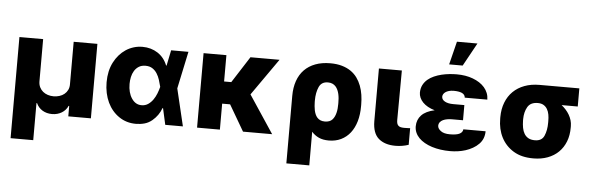

<svg xmlns="http://www.w3.org/2000/svg" viewBox="-57 -994 4336 1401"><g transform="rotate(5 2111.0 -293.5)"><path d="M55 195.3V-545.5H228.7V-235.4Q229 -211.6 238.1 -193.2Q247.2 -174.7 262.4 -162.1Q277.7 -149.5 297.9 -142.9Q318.2 -136.4 340.6 -136.4Q362.9 -136.4 383.3 -142.8Q403.8 -149.1 419.2 -161.8Q434.7 -174.4 443.7 -192.8Q452.8 -211.3 452.4 -235.4V-545.5H626.1V0H460.6V-76.3H456.3Q449.2 -60 437.7 -47.1Q426.1 -34.1 411 -25Q396 -16 378.2 -11.2Q360.4 -6.4 340.6 -6.4Q300.8 -6.4 270.4 -24.7Q240.1 -43 225.1 -76.3H220.9V195.3Z M749.6 -419Q765.3 -449.6 786.8 -474.1Q808.2 -498.6 834.7 -516.2Q861.2 -533.7 891.9 -543.1Q922.6 -552.6 957 -552.6Q987.9 -552.6 1016 -544.6Q1044 -536.6 1067.6 -521.3Q1091.3 -506 1109.6 -483.5Q1127.8 -460.9 1139.2 -431.8H1142.8L1166.2 -545.5H1293L1235.1 -272.7L1300.1 0H1170.8L1144.2 -119.7H1140.3Q1120.4 -64.6 1074.9 -26.6Q1049.4 -5.3 1019.4 3Q989.3 11.4 956 11.4Q886.7 11.4 833.1 -25.2Q806.1 -43.3 784.6 -68.7Q763.1 -94.1 748.2 -125.5Q733.3 -157 725.3 -194.1Q717.3 -231.2 717.3 -272.7Q717.3 -356.2 749.6 -419ZM913.4 -169Q941.1 -127.5 985.4 -127.5Q1012.8 -127.5 1033.6 -141.5Q1054.3 -155.5 1069.4 -177Q1084.5 -198.5 1094.3 -223.7Q1104 -248.9 1109.7 -271.3L1110.1 -272.7L1109.7 -274.1Q1103.7 -298.3 1095.7 -323.5Q1087.7 -348.7 1074.4 -369.5Q1061.1 -390.3 1040.8 -403.6Q1020.6 -416.9 990.1 -416.9Q960.9 -416.9 940.9 -404.1Q920.8 -391.3 908.4 -370.9Q896 -350.5 890.6 -325.3Q885.3 -300.1 885.3 -274.9Q885.3 -210.9 913.4 -169Z M1571 -545.5V-352.6H1623.6L1747.2 -545.5H1960.2L1771 -275.6L1953.8 0H1740.4L1629.3 -190.3H1571V0H1403.8V-545.5Z M2075.6 203.1V-291.2Q2075.6 -352.3 2092.5 -400.7Q2109.4 -449.2 2142.2 -483Q2175.1 -516.7 2222.8 -534.6Q2270.6 -552.6 2332.4 -552.6Q2380 -552.6 2417.1 -541.9Q2454.2 -531.2 2481.9 -512.3Q2509.6 -493.3 2528.8 -467Q2547.9 -440.7 2559.8 -409.4Q2571.7 -378.2 2577.1 -343Q2582.4 -307.9 2582.4 -271.3V-261.4Q2582.7 -199.6 2568.2 -149.5Q2553.6 -99.4 2526.1 -64.1Q2498.6 -28.8 2458.8 -9.4Q2419 9.9 2369 9.9Q2326.3 9.9 2296 -3.9Q2265.6 -17.8 2243.3 -43.3L2243.6 203.1ZM2242.9 -272V-261.7Q2243.3 -247.2 2244.5 -231.4Q2245.7 -215.6 2248.9 -200.5Q2252.1 -185.4 2257.8 -171.9Q2263.5 -158.4 2272.7 -148.1Q2282 -137.8 2295.6 -131.7Q2309.3 -125.7 2328.1 -125.7Q2365.1 -125.7 2383.5 -146.3Q2392.8 -156.6 2399 -169.9Q2405.2 -183.2 2408.7 -198.2Q2412.3 -213.1 2413.7 -229.2Q2415.1 -245.4 2415.1 -261.4V-271.3Q2415.1 -286.2 2413.9 -302.4Q2412.6 -318.5 2409.1 -334.2Q2405.5 -349.8 2399.3 -363.8Q2393.1 -377.8 2383.3 -388.7Q2373.6 -399.5 2359.6 -405.7Q2345.5 -411.9 2326.7 -411.9Q2279.8 -411.9 2261.7 -372.2Q2242.9 -330.3 2242.9 -272Z M2688.2 -545.5H2856.2L2854 -182.5Q2854 -167.3 2857.2 -157.1Q2860.4 -147 2867.2 -141Q2873.9 -134.9 2884.4 -132.5Q2894.9 -130 2909.4 -130Q2925.1 -130 2934.5 -130.5Q2943.9 -131 2953.1 -131.4V-9.6Q2906.2 6 2856.9 6Q2778.8 6 2733.7 -32.7Q2688.9 -71.4 2688.2 -158.7Z M2992.5 -148.8Q2992.9 -197.8 3024.3 -230.6Q3055.8 -263.5 3120 -277.3Q3092 -285.2 3069.8 -297.6Q3047.6 -310 3032.5 -325.6Q3017.4 -341.3 3009.4 -359.4Q3001.4 -377.5 3001.4 -396.7Q3001.8 -428.3 3014 -452.1Q3026.3 -475.9 3046.5 -493.1Q3066.8 -510.3 3093 -521.8Q3119.3 -533.4 3147.7 -540.1Q3176.1 -546.9 3204.5 -549.7Q3233 -552.6 3257.8 -552.6Q3324.6 -552.6 3376.4 -533Q3403.1 -523.1 3424.9 -508.9Q3446.7 -494.7 3462.4 -476.6Q3478 -458.5 3486.9 -436.3Q3495.7 -414.1 3496.1 -388.1H3330.6Q3329.9 -399.9 3323.5 -408Q3317.1 -416.2 3306.1 -421.2Q3295.1 -426.1 3280.2 -428.4Q3265.3 -430.8 3247.5 -430.8Q3226.9 -430.8 3211.6 -426.5Q3196.4 -422.2 3186.3 -415.1Q3176.1 -408 3171.2 -399.1Q3166.2 -390.3 3166.2 -380.7Q3166.5 -359.4 3189.5 -346.6Q3212.4 -333.8 3251.1 -333.8H3332.4V-222.7H3251.1Q3234 -222.7 3217.2 -219.8Q3200.3 -217 3186.6 -210.6Q3172.9 -204.2 3164.4 -193.5Q3155.9 -182.9 3155.5 -166.9Q3155.9 -146.3 3179 -129.3Q3201.3 -112.2 3246.4 -112.2Q3294.4 -112.2 3316.8 -123.9Q3339.1 -135.7 3340.6 -157H3503.6Q3503.2 -100.9 3467.3 -63.9Q3447.8 -43.7 3422.9 -29.7Q3398.1 -15.6 3370.6 -6.7Q3343 2.1 3314.3 6Q3285.5 9.9 3258.2 9.9Q3184.3 9.9 3123.9 -9.2Q3094.1 -18.8 3069.8 -32.7Q3045.5 -46.5 3028.2 -64.1Q3011 -81.7 3001.8 -103Q2992.5 -124.3 2992.5 -148.8ZM3196 -620 3238.3 -789.8H3388.5L3295.1 -620Z M3601.6 -269.9Q3601.9 -329.2 3620.6 -377Q3639.2 -424.7 3673.5 -458.3Q3707.7 -491.8 3756.4 -510.1Q3805 -528.4 3865.8 -528.4H4157.7V-395.6H4039.4Q4056.1 -382.5 4070.8 -366.1Q4085.6 -349.8 4096.6 -331Q4107.6 -312.1 4113.8 -291.4Q4120 -270.6 4120 -248.6V-238.6Q4120.4 -181.8 4102.6 -136Q4084.9 -90.2 4051.8 -57.7Q4018.8 -25.2 3971.9 -7.6Q3925.1 9.9 3867.2 9.9Q3824.2 9.9 3788.4 1.4Q3752.5 -7.1 3722.3 -25.2Q3663.4 -61.1 3632.5 -121.1Q3601.6 -181.1 3601.6 -258.5ZM3867.2 -122.9Q3917.6 -122.9 3935 -162.3Q3953.1 -203.8 3952.8 -258.5V-269.9Q3953.1 -295.5 3949 -318.2Q3945 -340.9 3934.8 -358.1Q3924.7 -375.4 3907.8 -385.5Q3891 -395.6 3865.8 -395.6Q3811.8 -395.6 3790.5 -358.3Q3769.2 -321 3768.8 -269.9V-258.5Q3769.2 -230.1 3773.8 -205.4Q3778.4 -180.8 3789.6 -162.3Q3800.8 -143.8 3819.6 -133.3Q3838.4 -122.9 3867.2 -122.9Z"/></g></svg>

Font: Inter P Extra Bold
Style: Regular
Weight: 800
Designer: Rasmus Andersson
Foundry: rsms
Version: Version 3.018;git-588b23468